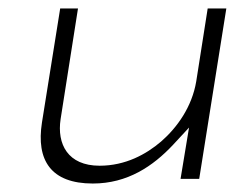

<svg xmlns="http://www.w3.org/2000/svg" viewBox="-20 -437 554 453"><path d="M79 -148C65 -59 100 -4 199 -4C281 -4 341 -45 388 -95L426 -136L406 -15H450L514 -417H470L443 -245C433 -185 398 -136 360 -103C325 -73 276 -46 215 -46C140 -46 114 -97 123 -156L164 -417H122Z"/></svg>

Font: Charger Sport
Style: HLExtObl
Weight: 100
Designer: Jasper
Foundry: Cannot Into Space Fonts
Version: Version 1.1